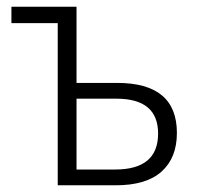

<svg xmlns="http://www.w3.org/2000/svg" viewBox="-20 -552 588 572"><path d="M208 -532H14V-483H152V0H325Q416 0 461.5 -41Q507 -82 507 -156Q507 -305 329 -305H208ZM327 -258Q451 -258 451 -154Q451 -47 323 -47H208V-258Z"/></svg>

Font: Noto Sans UI SemiCondensed Light
Style: Regular
Weight: 300
Width: 4
Designer: Monotype Design Team
Foundry: Monotype Imaging Inc.
Version: Version 1.901